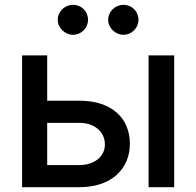

<svg xmlns="http://www.w3.org/2000/svg" viewBox="-20 -775 813 795"><path d="M309.7 -358H175.4V-545.5H71.4V0H309.7C443.2 0 517.8 -77.4 517.8 -180C517.8 -284.8 443.2 -358 309.7 -358ZM175.4 -91.6V-266.3H309.7C370.7 -266.3 414.4 -229.4 414.4 -176.8C414.4 -127.1 370.7 -91.6 309.7 -91.6ZM219.1 -692.8C219.1 -659.8 248.6 -631 282 -631C317.5 -631 344.5 -659.8 344.5 -692.8C344.5 -728 317.5 -755 282 -755C248.6 -755 219.1 -728 219.1 -692.8ZM427.9 -692.8C427.9 -659.8 457.4 -631 490.8 -631C526.3 -631 553.3 -659.8 553.3 -692.8C553.3 -728 526.3 -755 490.8 -755C457.4 -755 427.9 -728 427.9 -692.8ZM595.2 0H701.3V-545.5H595.2Z"/></svg>

Font: Magic Ui Pro Medium
Style: Regular
Weight: 500
Designer: Stefan Endress, Andreas Faust
Version: Version 1.000;FEAKit 1.0